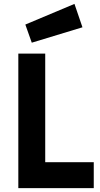

<svg xmlns="http://www.w3.org/2000/svg" viewBox="-20 -965 513 985"><path d="M461 0H74V-690H212V-133H461ZM110 -839 362 -945 403 -825 143 -746Z"/></svg>

Font: Titillium Web[RUS by Daymarius]
Style: Bold
Weight: 700
Designer: Cyrillization by Daymarius
Foundry: Cyrillization by Daymarius
Version: Version 1.002 September 11, 2018